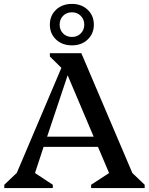

<svg xmlns="http://www.w3.org/2000/svg" viewBox="-20 -962 762 982"><path d="M2 0V-17L66 -78L294 -615L235 -673V-690H396L657 -77L720 -17V0H446V-17L538 -77L481 -211H203L159 -77L250 -17V0ZM221 -263H459L326 -577ZM348 -730Q298 -730 266.5 -760Q235 -790 235 -836Q235 -882 266.5 -912Q298 -942 348 -942Q397 -942 428.5 -912Q460 -882 460 -836Q460 -790 428.5 -760Q397 -730 348 -730ZM348 -773Q375 -773 393 -791Q411 -809 411 -836Q411 -863 393 -881Q375 -899 348 -899Q320 -899 302.5 -881Q285 -863 285 -836Q285 -809 302.5 -791Q320 -773 348 -773Z"/></svg>

Font: Platypi
Style: Regular
Weight: 400
Designer: David Sargent
Foundry: Bolt Cutter Type
Version: Version 1.200; ttfautohint (v1.8.4.7-5d5b)